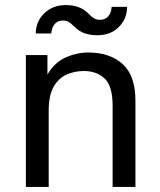

<svg xmlns="http://www.w3.org/2000/svg" viewBox="-20 -737 630 757"><path d="M82 0V-520H167V-443Q194 -490 238 -510Q282 -530 328 -530Q413 -530 463.5 -484.5Q514 -439 514 -340V0H424V-320Q424 -398 392.5 -427.5Q361 -457 311 -457Q274 -457 242.5 -443Q211 -429 191.5 -395Q172 -361 172 -301V0ZM363 -598Q337 -598 314.5 -605.5Q292 -613 274 -631L272 -633Q259 -646 250 -651Q241 -656 228 -656Q207 -656 195.5 -642Q184 -628 182 -605H121Q121 -652 154.5 -684.5Q188 -717 240 -717Q266 -717 288 -709.5Q310 -702 328 -684L330 -682Q343 -669 352 -664Q361 -659 374 -659Q395 -659 407 -673Q419 -687 420 -710H481Q481 -663 448.5 -630.5Q416 -598 363 -598Z"/></svg>

Font: Hedvig Letters Sans
Style: Regular
Weight: 400
Designer: Alexander Örn & Tor Weibull
Foundry: Kanon Foundry
Version: Version 1.000; ttfautohint (v1.8.4.7-5d5b)